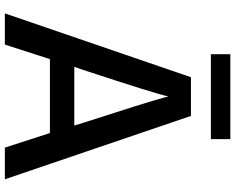

<svg xmlns="http://www.w3.org/2000/svg" viewBox="-110 -842 978 799"><g transform="rotate(90 379.5 -442.0)"><path d="M35.2 27.3 300.8 -747.1H461.9L725.6 27.3H593.8L533.2 -160.2H225.6L165 27.3ZM205.1 -830.1V-911.1H558.6V-830.1ZM257.8 -261.7H502L490.2 -299.8Q404.3 -565.4 386.7 -630.9L380.9 -653.3Q369.1 -597.7 270.5 -298.8Z"/></g></svg>

Font: GenEi M Gothic v2 Medium
Style: Regular
Weight: 500
Version: Version 2.0